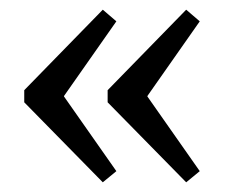

<svg xmlns="http://www.w3.org/2000/svg" viewBox="-20 -446 486 396"><path d="M220 -402 112 -248V-247L220 -93L192 -70L30 -235V-260L192 -426ZM392 -402 284 -248V-247L392 -93L364 -70L202 -235V-260L364 -426Z"/></svg>

Font: Gupter
Style: Regular
Weight: 400
Designer: Octavio Pardo
Version: Version 1.000